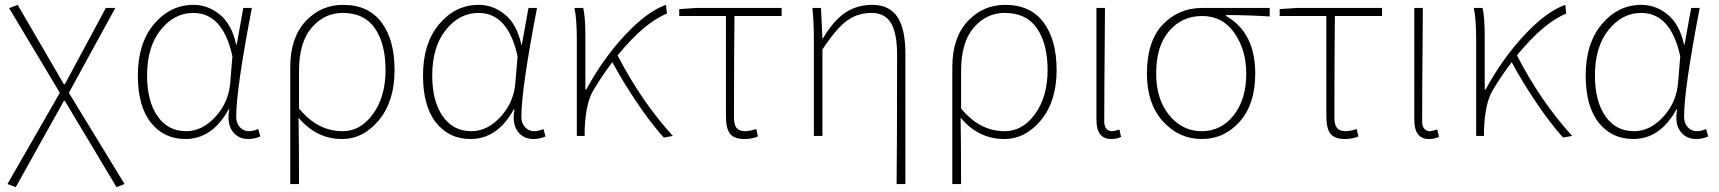

<svg xmlns="http://www.w3.org/2000/svg" viewBox="-20 -560 7081 791"><path d="M44.9 210.9 10.7 198.2 226.6 -177.7 17.6 -526.4 52.7 -540 243.2 -212.9H247.1L416 -527.3H455.1L263.7 -177.7L493.2 198.2L460 210.9L247.1 -144.5H243.2Z M744.1 12.7Q655.3 12.7 601.6 -54.7Q547.9 -122.1 547.9 -249Q547.9 -381.8 614.7 -460.9Q681.6 -540 777.3 -540Q836.9 -540 885.7 -500Q934.6 -460 953.1 -376H955.1L982.4 -527.3H1017.6Q953.1 -192.4 953.1 -79.1Q953.1 -52.7 968.3 -36.1Q983.4 -19.5 1005.9 -19.5Q1022.5 -19.5 1043.9 -28.3L1052.7 2Q1029.3 12.7 1002.9 12.7Q960.9 12.7 937.5 -19.5Q914.1 -51.8 924.8 -109.4H921.9Q854.5 12.7 744.1 12.7ZM747.1 -19.5Q813.5 -19.5 868.2 -79.6Q922.9 -139.6 928.7 -221.7L937.5 -328.1Q898.4 -506.8 776.4 -506.8Q698.2 -506.8 642.1 -437Q585.9 -367.2 585.9 -249Q585.9 -143.6 628.9 -81.5Q671.9 -19.5 747.1 -19.5Z M1175.8 198.2V-283.2Q1175.8 -404.3 1238.8 -472.2Q1301.8 -540 1393.6 -540Q1497.1 -540 1551.3 -468.3Q1605.5 -396.5 1605.5 -271.5Q1605.5 -142.6 1541 -64.9Q1476.6 12.7 1389.6 12.7Q1283.2 12.7 1210 -75.2Q1211.9 31.2 1211.9 198.2ZM1391.6 -19.5Q1465.8 -19.5 1517.1 -90.8Q1568.4 -162.1 1568.4 -271.5Q1568.4 -378.9 1524.9 -442.9Q1481.4 -506.8 1391.6 -506.8Q1316.4 -506.8 1264.2 -446.3Q1211.9 -385.7 1211.9 -267.6V-113.3Q1288.1 -19.5 1391.6 -19.5Z M1918.9 12.7Q1830.1 12.7 1776.4 -54.7Q1722.7 -122.1 1722.7 -249Q1722.7 -381.8 1789.6 -460.9Q1856.4 -540 1952.1 -540Q2011.7 -540 2060.5 -500Q2109.4 -460 2127.9 -376H2129.9L2157.2 -527.3H2192.4Q2127.9 -192.4 2127.9 -79.1Q2127.9 -52.7 2143.1 -36.1Q2158.2 -19.5 2180.7 -19.5Q2197.3 -19.5 2218.8 -28.3L2227.5 2Q2204.1 12.7 2177.7 12.7Q2135.7 12.7 2112.3 -19.5Q2088.9 -51.8 2099.6 -109.4H2096.7Q2029.3 12.7 1918.9 12.7ZM1921.9 -19.5Q1988.3 -19.5 2043 -79.6Q2097.7 -139.6 2103.5 -221.7L2112.3 -328.1Q2073.2 -506.8 1951.2 -506.8Q1873 -506.8 1816.9 -437Q1760.7 -367.2 1760.7 -249Q1760.7 -143.6 1803.7 -81.5Q1846.7 -19.5 1921.9 -19.5Z M2752 0 2714.8 6.8Q2663.1 -49.8 2603.5 -138.2Q2543.9 -226.6 2502.9 -303.7Q2464.8 -254.9 2424.8 -188.5Q2392.6 -135.7 2388.7 -24.4V0H2356.4V-396.5Q2356.4 -481.4 2346.7 -527.3H2382.8Q2391.6 -490.2 2391.6 -409.2V-191.4H2395.5Q2462.9 -316.4 2554.2 -414.6Q2645.5 -512.7 2723.6 -540L2727.5 -503.9Q2634.8 -466.8 2524.4 -332Q2621.1 -143.6 2752 0Z M3046.9 12.7Q3004.9 12.7 2987.8 -8.8Q2970.7 -30.3 2970.7 -81.1V-494.1H2778.3V-522.5L2849.6 -527.3H3200.2V-494.1H3005.9Q3003.9 -353.5 3003.9 -75.2Q3003.9 -45.9 3014.6 -32.7Q3025.4 -19.5 3049.8 -19.5Q3067.4 -19.5 3095.7 -28.3L3102.5 2Q3079.1 12.7 3046.9 12.7Z M3673.8 198.2Q3675.8 21.5 3675.8 -334Q3675.8 -422.9 3650.9 -464.8Q3626 -506.8 3570.3 -506.8Q3513.7 -506.8 3469.7 -475.1Q3425.8 -443.4 3368.2 -356.4V0H3333V-396.5Q3333 -463.9 3327.1 -527.3H3362.3L3368.2 -401.4H3370.1Q3414.1 -475.6 3462.4 -507.8Q3510.7 -540 3573.2 -540Q3643.6 -540 3676.8 -490.7Q3710 -441.4 3710 -338.9V198.2Z M3903.3 198.2V-283.2Q3903.3 -404.3 3966.3 -472.2Q4029.3 -540 4121.1 -540Q4224.6 -540 4278.8 -468.3Q4333 -396.5 4333 -271.5Q4333 -142.6 4268.6 -64.9Q4204.1 12.7 4117.2 12.7Q4010.7 12.7 3937.5 -75.2Q3939.5 31.2 3939.5 198.2ZM4119.1 -19.5Q4193.4 -19.5 4244.6 -90.8Q4295.9 -162.1 4295.9 -271.5Q4295.9 -378.9 4252.4 -442.9Q4209 -506.8 4119.1 -506.8Q4043.9 -506.8 3991.7 -446.3Q3939.5 -385.7 3939.5 -267.6V-113.3Q4015.6 -19.5 4119.1 -19.5Z M4557.6 12.7Q4497.1 12.7 4497.1 -66.4V-527.3H4532.2Q4532.2 -472.7 4531.2 -378.4Q4530.3 -284.2 4529.8 -206.5Q4529.3 -128.9 4529.3 -58.6Q4529.3 -40 4538.1 -29.8Q4546.9 -19.5 4560.5 -19.5Q4569.3 -19.5 4591.8 -26.4L4598.6 3.9Q4581.1 12.7 4557.6 12.7Z M4705.1 -256.8Q4705.1 -390.6 4770.5 -459Q4835.9 -527.3 4933.6 -527.3H5210.9V-492.2Q5120.1 -498 5031.2 -498V-494.1Q5151.4 -425.8 5151.4 -256.8Q5151.4 -131.8 5087.9 -59.6Q5024.4 12.7 4930.7 12.7Q4836.9 12.7 4771 -60.1Q4705.1 -132.8 4705.1 -256.8ZM5114.3 -256.8Q5114.3 -354.5 5065.4 -424.3Q5016.6 -494.1 4932.6 -494.1Q4849.6 -494.1 4796.4 -432.1Q4743.2 -370.1 4743.2 -256.8Q4743.2 -151.4 4796.9 -85.4Q4850.6 -19.5 4930.7 -19.5Q5010.7 -19.5 5062.5 -85Q5114.3 -150.4 5114.3 -256.8Z M5520.5 12.7Q5478.5 12.7 5461.4 -8.8Q5444.3 -30.3 5444.3 -81.1V-494.1H5252V-522.5L5323.2 -527.3H5673.8V-494.1H5479.5Q5477.5 -353.5 5477.5 -75.2Q5477.5 -45.9 5488.3 -32.7Q5499 -19.5 5523.4 -19.5Q5541 -19.5 5569.3 -28.3L5576.2 2Q5552.7 12.7 5520.5 12.7Z M5867.2 12.7Q5806.6 12.7 5806.6 -66.4V-527.3H5841.8Q5841.8 -472.7 5840.8 -378.4Q5839.8 -284.2 5839.4 -206.5Q5838.9 -128.9 5838.9 -58.6Q5838.9 -40 5847.7 -29.8Q5856.4 -19.5 5870.1 -19.5Q5878.9 -19.5 5901.4 -26.4L5908.2 3.9Q5890.6 12.7 5867.2 12.7Z M6457 0 6419.9 6.8Q6368.2 -49.8 6308.6 -138.2Q6249 -226.6 6208 -303.7Q6169.9 -254.9 6129.9 -188.5Q6097.7 -135.7 6093.8 -24.4V0H6061.5V-396.5Q6061.5 -481.4 6051.8 -527.3H6087.9Q6096.7 -490.2 6096.7 -409.2V-191.4H6100.6Q6168 -316.4 6259.3 -414.6Q6350.6 -512.7 6428.7 -540L6432.6 -503.9Q6339.8 -466.8 6229.5 -332Q6326.2 -143.6 6457 0Z M6709 12.7Q6620.1 12.7 6566.4 -54.7Q6512.7 -122.1 6512.7 -249Q6512.7 -381.8 6579.6 -460.9Q6646.5 -540 6742.2 -540Q6801.8 -540 6850.6 -500Q6899.4 -460 6918 -376H6919.9L6947.3 -527.3H6982.4Q6918 -192.4 6918 -79.1Q6918 -52.7 6933.1 -36.1Q6948.2 -19.5 6970.7 -19.5Q6987.3 -19.5 7008.8 -28.3L7017.6 2Q6994.1 12.7 6967.8 12.7Q6925.8 12.7 6902.3 -19.5Q6878.9 -51.8 6889.6 -109.4H6886.7Q6819.3 12.7 6709 12.7ZM6711.9 -19.5Q6778.3 -19.5 6833 -79.6Q6887.7 -139.6 6893.6 -221.7L6902.3 -328.1Q6863.3 -506.8 6741.2 -506.8Q6663.1 -506.8 6606.9 -437Q6550.8 -367.2 6550.8 -249Q6550.8 -143.6 6593.8 -81.5Q6636.7 -19.5 6711.9 -19.5Z"/></svg>

Font: Bpmf Zihi Sans ExtraLight
Style: ExtraLight
Weight: 250
Foundry: But Ko
Version: Version 1.320